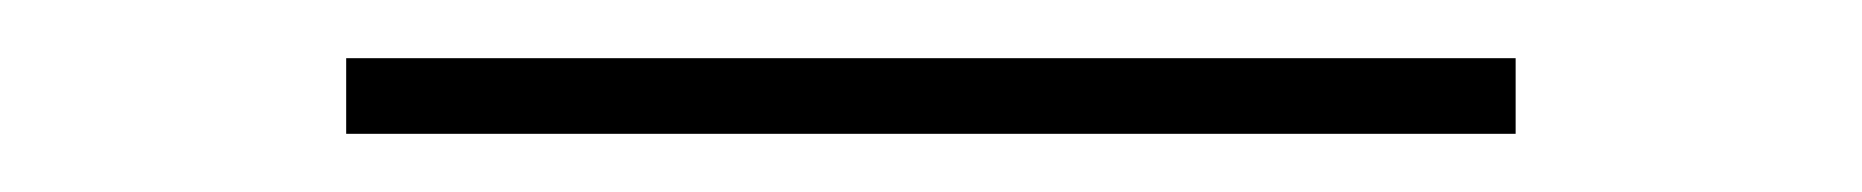

<svg xmlns="http://www.w3.org/2000/svg" viewBox="-20 -363 640 66"><path d="M99 -317V-343H501V-317Z"/></svg>

Font: Source Code Pro ExtraLight ExtraLight
Style: Italic
Weight: 250
Italic angle: -11°
Monospace: yes
Version: Version 1.016;hotconv 1.0.116;makeotfexe 2.5.65601